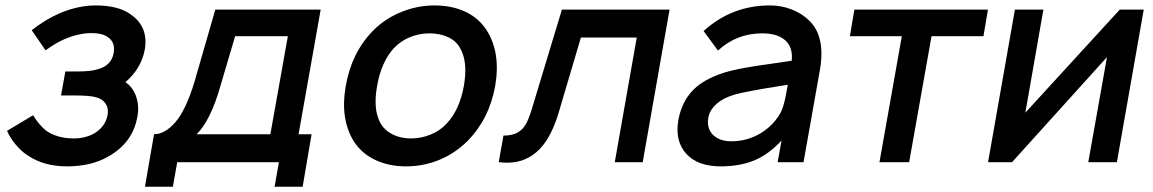

<svg xmlns="http://www.w3.org/2000/svg" viewBox="-20 -598 4250 708"><path d="M202 -550Q269.5 -578 332.5 -578Q420.5 -578 466.5 -541.5Q498 -518.5 509.5 -485.8Q521 -453 513.5 -413.5Q500.5 -345 442.5 -295Q471 -276 482.5 -240.5Q494 -204.5 486.5 -167.5Q470 -71.5 378 -20Q315.5 15.5 227 15.5Q142.5 15.5 83.5 -24Q58.5 -39.5 37 -66Q26 -79 18.5 -91.5Q11 -104 6 -115.5L102 -173Q125.5 -135 151 -115.5Q192 -87.5 253 -87.5Q291.5 -87.5 324 -104Q368.5 -129 377 -175Q381 -199 369.2 -216.2Q357.5 -233.5 333.5 -239.5Q312.5 -246 251 -246H205L221 -334.5H266.5Q316 -334.5 339.5 -342.5Q365.5 -349 380.2 -364.2Q395 -379.5 399 -402Q406.5 -442.5 377 -461.5Q357 -476 317.5 -476Q268.5 -476 214.5 -452Q198.5 -445 182 -435Q165.5 -425 148 -412.5L97 -486.5Q147.5 -526.5 202 -550Z M1081 -103H1129L1096 90.5H992.5L1008.5 0H633.5L617.5 90.5H514.5L548 -103Q587.5 -103 626 -146.5Q665 -191.5 696 -292.5L774 -562.5H1162.5ZM1041.5 -464.5H847L792.5 -280Q756.5 -153.5 705 -103H977Z M1284.5 -77Q1233.5 -160.5 1255 -281Q1276 -403.5 1356 -485.5Q1401.5 -530.5 1460.8 -554.2Q1520 -578 1582 -578Q1646.5 -578 1696.5 -554.5Q1746.5 -531 1775 -485.5Q1827 -403.5 1806 -281Q1784 -159 1703 -77Q1656.5 -31.5 1598.8 -8Q1541 15.5 1477 15.5Q1414 15.5 1363.8 -8.2Q1313.5 -32 1284.5 -77ZM1677 -420Q1662.5 -447 1632.5 -461Q1602.5 -475 1563.5 -475Q1526 -475 1491.8 -461Q1457.5 -447 1432 -420Q1386 -369.5 1370.5 -281Q1355 -194.5 1383 -143.5Q1399 -116.5 1428.5 -102Q1458 -87.5 1495.5 -87.5Q1533 -87.5 1568.5 -102Q1604 -116.5 1628 -143.5Q1674.5 -193 1690.5 -281Q1706 -370 1677 -420Z M2449 -562.5 2350 0H2247L2328 -459.5H2122L2043 -192.5Q2029.5 -145 2011.5 -108.8Q1993.5 -72.5 1969.8 -48Q1946 -23.5 1916.2 -10.8Q1886.5 2 1849 2Q1844 2 1836.5 1.5Q1829 1 1819 0L1836.5 -98Q1871.5 -98 1891.5 -111Q1911.5 -123.5 1923 -147.5Q1934 -170 1947 -215.5L2052 -562.5Z M2847.5 0 2862 -80Q2813.5 -27.5 2760 -6Q2707.5 15.5 2637 15.5Q2553 15.5 2510.5 -31Q2468 -78 2481.5 -156Q2492 -211.5 2522.2 -250.5Q2552.5 -289.5 2609 -314.5Q2651 -333.5 2706.5 -344Q2762.5 -355 2848.5 -366.5L2899.5 -374Q2904.5 -423.5 2875.8 -449.2Q2847 -475 2791 -475Q2696 -475 2627.5 -411.5L2574.5 -483.5Q2678.5 -578 2819 -578Q2862.5 -578 2901 -562.5Q2939.5 -547 2965 -521Q3024.5 -462.5 3003.5 -340.5L2943 0ZM2885 -285.5Q2838.5 -278.5 2795.5 -271Q2752.5 -263.5 2712 -255Q2688 -250 2667.5 -241.8Q2647 -233.5 2631.2 -222Q2615.5 -210.5 2605.2 -196Q2595 -181.5 2592 -164.5Q2585 -126 2608.5 -101.5Q2632.5 -77 2676.5 -77Q2726.5 -77 2769.8 -98.5Q2813 -120 2842 -157.5Q2861 -181 2868.5 -208Q2877 -236.5 2885 -285.5Z M3606.5 -464.5H3415L3332.5 0H3223L3305.5 -464.5H3114L3130.5 -562.5H3623Z M4098.5 0H3993L4062 -387.5L3712 0H3623.5L3722.5 -562.5H3827.5L3761 -182.5L4109 -562.5H4197.5Z"/></svg>

Font: Russisch Sans SemiBold
Style: Italic
Weight: 600
Width: 4
Italic angle: -10°
Designer: Michael Sharanda (font) & Cristiano Sobral (main changes)
Foundry: Michael Sharanda
Version: Version 2.00;September 8, 2020;FontCreator 13.0.0.2681 64-bi